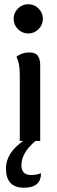

<svg xmlns="http://www.w3.org/2000/svg" viewBox="-20 -671 272 914"><path d="M114.7 -511.7Q85.9 -511.7 65.4 -532.2Q44.9 -552.7 44.9 -581.5Q44.9 -609.9 65.4 -630.4Q85.9 -650.9 114.7 -650.9Q143.1 -650.9 163.6 -630.4Q184.1 -609.9 184.1 -581.5Q184.1 -552.7 163.6 -532.2Q143.1 -511.7 114.7 -511.7ZM171.4 0H74.2V-315.4Q74.2 -371.6 58.1 -400.4Q84 -421.4 119.6 -421.4Q147.9 -421.4 159.7 -406Q171.4 -390.6 171.4 -359.9ZM94.7 222.7Q8.3 222.7 8.3 130.9Q8.3 57.6 90.3 0H148.9Q82 56.2 82 116.2Q82 162.1 127.9 162.1Q153.3 162.1 175.3 153.3Q175.3 222.7 94.7 222.7Z"/></svg>

Font: Bainsley
Style: Regular
Weight: 400
Designer: Paul James MIller
Foundry: High-Logic / Made with FontCreator
Version: Version 1.411;March 28, 2021;FontCreator 13.0.0.2683 64-bit